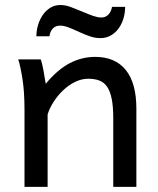

<svg xmlns="http://www.w3.org/2000/svg" viewBox="-20 -730 619 750"><path d="M422.4 0V-268.6Q422.4 -314.5 416.3 -344.2Q410.2 -374 398.2 -391.4Q386.2 -408.7 367.9 -415.5Q349.6 -422.4 324.7 -422.4Q298.3 -422.4 273.2 -409.9Q248 -397.5 227.1 -377.7Q206.1 -357.9 189.9 -333Q173.8 -308.1 166 -283.2V0H75.7V-300.3Q75.7 -372.6 67.6 -422.6Q59.6 -472.7 51.3 -498H139.2Q142.1 -490.2 145 -477.8Q147.9 -465.3 150.4 -451.7Q152.8 -438 154.8 -424.8L158.7 -402.8Q205.1 -458.5 252.4 -483.2Q299.8 -507.8 351.6 -507.8Q429.7 -507.8 471.2 -456.8Q512.7 -405.8 512.7 -305.2V0ZM122.1 -588.4Q122.1 -610.8 128.7 -632.6Q135.3 -654.3 147.2 -671.6Q159.2 -689 176.5 -699.7Q193.8 -710.4 215.8 -710.4Q226.1 -710.4 235.8 -708.5Q245.6 -706.5 255.6 -702.9Q265.6 -699.2 276.6 -694.6Q287.6 -689.9 300.3 -685.1Q313.5 -679.7 324 -675.3Q334.5 -670.9 343.5 -668Q352.5 -665 360.4 -663.3Q368.2 -661.6 376 -661.6Q393.1 -661.6 404.1 -673.8Q415 -686 417.5 -703.1H468.8Q468.8 -679.7 462.2 -657.7Q455.6 -635.7 443.1 -618.7Q430.7 -601.6 412.6 -591.3Q394.5 -581.1 372.1 -581.1Q352.5 -581.1 332.8 -587.6Q313 -594.2 290.5 -604.5Q262.2 -617.7 245.4 -623.8Q228.5 -629.9 214.8 -629.9Q196.8 -629.9 186 -618.2Q175.3 -606.4 173.3 -588.4Z"/></svg>

Font: Andika Viet
Style: Regular
Weight: 400
Designer: Victor Gaultney, Annie Olsen, Julie Remington, Don Collingsworth, Eric Hays, Becca Hirsbrunner
Foundry: SIL International
Version: Version 5.000